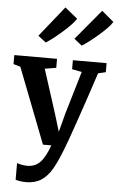

<svg xmlns="http://www.w3.org/2000/svg" viewBox="-82 -935 754 1231"><g transform="rotate(5 295.0 -320.0)"><path d="M66 239V132Q73 136 94 140Q115 144 132 144Q182 144 214.5 111Q247 78 275 0H221L33 -485L-12 -498V-556H263V-498L190 -486L279 -209L315 -91L346 -209L428 -486L365 -498V-556H582V-498L533 -486Q478 -318 424 -162Q370 -6 361 13Q329 97 300 147Q271 197 231 223Q191 249 134 249Q116 249 95.5 246Q75 243 66 239ZM131 -693 288 -889 369 -823Q347 -788 284 -733Q221 -678 182 -654ZM363 -694 525 -888 602 -823Q583 -790 517.5 -733.5Q452 -677 413 -654Z"/></g></svg>

Font: Koeln Type Serif
Style: Bold
Weight: 700
Designer: Eben Sorkin
Foundry: Eben Sorkin
Version: Version 2.002